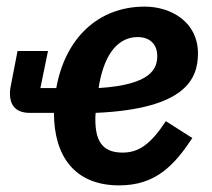

<svg xmlns="http://www.w3.org/2000/svg" viewBox="-20 -548 640 580"><path d="M340 12C450 12 506 -48 561 -131L481 -182C435 -112 399 -87 350 -87C285 -87 268 -128 268 -188C268 -192 268 -199 269 -207C543 -219 578 -311 578 -387C578 -480 499 -528 417 -528C277 -528 177 -433 150 -282H102L125 -394H33L14 -296C12 -287 10 -277 10 -265C10 -237 22 -207 70 -207H143C143 -77 205 12 340 12ZM396 -436C433 -436 455 -414 455 -379C455 -342 439 -292 278 -282L280 -295C298 -392 341 -436 396 -436Z"/></svg>

Font: IBM Plex Mono SmBld
Style: Italic
Weight: 600
Italic angle: -9.5°
Monospace: yes
Designer: Mike Abbink, Paul van der Laan, Pieter van Rosmalen
Foundry: Bold Monday
Version: Version 2.004